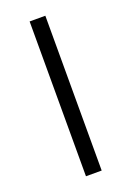

<svg xmlns="http://www.w3.org/2000/svg" viewBox="-111 -576 423 620"><g transform="rotate(-20 101.0 -266.0)"><path d="M128 0V-532H74V0Z"/></g></svg>

Font: Noto Sans Hebrew Condensed Light
Style: Regular
Weight: 300
Width: 3
Designer: Monotype Design Team
Foundry: Monotype Imaging Inc.
Version: Version 2.004